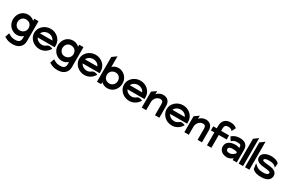

<svg xmlns="http://www.w3.org/2000/svg" viewBox="175 -2177 5854 3895"><g transform="rotate(30 3102.0 -229.5)"><path d="M241 -9C302 -9 347 -32 382 -65V-4C382 59 341 94 267 94C215 94 174 92 109 49L93 39L59 139L69 145C147 193 204 197 267 197C413 197 485 104 485 2V-471H386V-423C351 -456 303 -482 241 -482C96 -482 16 -362 16 -245C16 -104 128 -9 241 -9ZM247 -377C332 -377 382 -323 382 -245C382 -181 330 -118 247 -118C170 -118 124 -180 124 -245C124 -316 174 -377 247 -377Z M781 11C872 11 953 -38 998 -111L1007 -126L991 -133C990 -133 922 -164 877 -126C850 -104 818 -90 781 -90C715 -90 658 -126 637 -177H1034V-224C1034 -356 920 -462 781 -462C642 -462 526 -357 526 -226C526 -95 642 11 781 11ZM781 -361C848 -361 904 -325 924 -272H636C656 -324 713 -361 781 -361Z M1294 -9C1355 -9 1400 -32 1435 -65V-4C1435 59 1394 94 1320 94C1268 94 1227 92 1162 49L1146 39L1112 139L1122 145C1200 193 1257 197 1320 197C1466 197 1538 104 1538 2V-471H1439V-423C1404 -456 1356 -482 1294 -482C1149 -482 1069 -362 1069 -245C1069 -104 1181 -9 1294 -9ZM1300 -377C1385 -377 1435 -323 1435 -245C1435 -181 1383 -118 1300 -118C1223 -118 1177 -180 1177 -245C1177 -316 1227 -377 1300 -377Z M1834 11C1925 11 2006 -38 2051 -111L2060 -126L2044 -133C2043 -133 1975 -164 1930 -126C1903 -104 1871 -90 1834 -90C1768 -90 1711 -126 1690 -177H2087V-224C2087 -356 1973 -462 1834 -462C1695 -462 1579 -357 1579 -226C1579 -95 1695 11 1834 11ZM1834 -361C1901 -361 1957 -325 1977 -272H1689C1709 -324 1766 -361 1834 -361Z M2224 0V-48C2259 -15 2307 11 2369 11C2514 11 2594 -109 2594 -226C2594 -367 2482 -462 2369 -462C2309 -462 2263 -439 2229 -406V-656L2126 -580V0ZM2363 -353C2440 -353 2486 -291 2486 -226C2486 -155 2436 -94 2363 -94C2278 -94 2229 -148 2229 -226C2229 -290 2280 -353 2363 -353Z M2884 11C2975 11 3056 -38 3101 -111L3110 -126L3094 -133C3093 -133 3025 -164 2980 -126C2953 -104 2921 -90 2884 -90C2818 -90 2761 -126 2740 -177H3137V-224C3137 -356 3023 -462 2884 -462C2745 -462 2629 -357 2629 -226C2629 -95 2745 11 2884 11ZM2884 -361C2951 -361 3007 -325 3027 -272H2739C2759 -324 2816 -361 2884 -361Z M3279 0V-186C3279 -234 3298 -272 3323 -298C3345 -322 3377 -341 3420 -341C3465 -341 3485 -313 3485 -267V0H3587V-280C3587 -374 3532 -443 3428 -443C3363 -443 3315 -413 3279 -374V-447L3175 -374V0Z M3882 11C3973 11 4054 -38 4099 -111L4108 -126L4092 -133C4091 -133 4023 -164 3978 -126C3951 -104 3919 -90 3882 -90C3816 -90 3759 -126 3738 -177H4135V-224C4135 -356 4021 -462 3882 -462C3743 -462 3627 -357 3627 -226C3627 -95 3743 11 3882 11ZM3882 -361C3949 -361 4005 -325 4025 -272H3737C3757 -324 3814 -361 3882 -361Z M4277 0V-186C4277 -234 4296 -272 4321 -298C4343 -322 4375 -341 4418 -341C4463 -341 4483 -313 4483 -267V0H4585V-280C4585 -374 4530 -443 4426 -443C4361 -443 4313 -413 4277 -374V-447L4173 -374V0Z M4703 -301V0H4806V-301H4991V-397H4806V-451C4806 -513 4830 -542 4890 -542C4948 -542 4948 -534 4978 -512L4992 -502L5038 -592L5028 -599C4995 -622 4962 -643 4890 -643C4773 -643 4705 -574 4703 -457V-397H4621V-301Z M5174 11C5230 11 5277 -20 5305 -43V0H5401V-295C5401 -407 5332 -462 5213 -462C5130 -462 5078 -438 5035 -401L5025 -393L5080 -311L5093 -323C5126 -353 5155 -361 5213 -361C5277 -361 5298 -347 5298 -299V-280C5277 -288 5242 -298 5204 -298C5092 -298 4991 -255 4991 -140C4991 -47 5071 11 5174 11ZM5204 -199C5241 -199 5279 -190 5298 -184V-151C5286 -137 5236 -88 5177 -88C5126 -88 5098 -105 5098 -141C5098 -185 5140 -199 5204 -199Z M5548 0V-656L5445 -580V0Z M5696 0V-656L5593 -580V0Z M5878 -198C5934 -188 6004 -188 6048 -174C6069 -168 6080 -162 6080 -146C6080 -109 6039 -90 5967 -90C5880 -90 5836 -103 5779 -156L5748 -185L5767 -56L5771 -52C5825 0 5899 11 5973 11C6127 11 6187 -57 6187 -138C6187 -204 6143 -237 6094 -255C6027 -279 5931 -272 5870 -291C5849 -297 5841 -302 5841 -316C5841 -345 5882 -361 5949 -361C6029 -361 6068 -347 6099 -317L6121 -296L6131 -395L6127 -399C6089 -448 6011 -462 5943 -462C5820 -462 5734 -401 5734 -323C5734 -237 5807 -209 5878 -198Z"/></g></svg>

Font: Charger Pro
Style: Blk
Weight: 900
Designer: Jasper
Foundry: Cannot Into Space Fonts
Version: Version 1.09